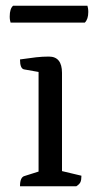

<svg xmlns="http://www.w3.org/2000/svg" viewBox="-20 -652 345 672"><path d="M50 0Q50 -32 66 -36L126 -55L115 -41V-413L127 -398L65 -409Q50 -411 50 -444Q84 -449 106.5 -451.5Q129 -454 151 -454Q197 -454 197 -397V-43L185 -56L265 -37Q265 -22 261.5 -14.5Q258 -7 247 0ZM277 -573H17Q16 -576 15 -581.5Q14 -587 14 -594Q14 -622 26 -632H286Q287 -629 288 -623Q289 -617 289 -610Q289 -585 277 -573Z"/></svg>

Font: Petrona
Style: Regular
Weight: 400
Designer: Ringo R. Seeber
Foundry: Ringo R. Seeber
Version: Version 2.001; ttfautohint (v1.8.3)